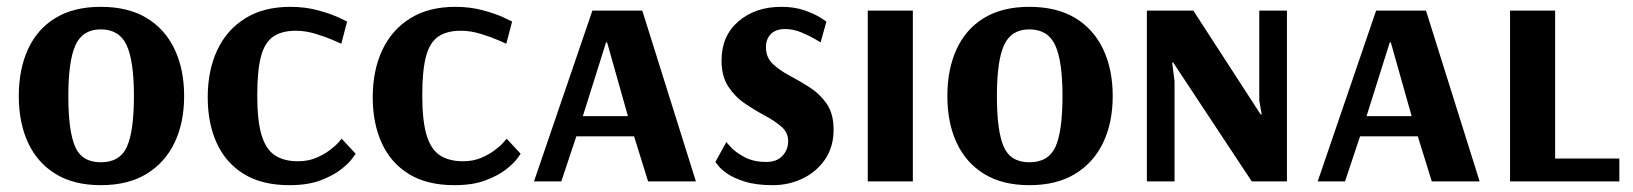

<svg xmlns="http://www.w3.org/2000/svg" viewBox="-20 -531 4780 562"><path d="M275 11Q196 11 142.5 -22Q89 -55 62 -113.5Q35 -172 35 -250Q35 -328 62 -387Q89 -446 142.5 -478.5Q196 -511 275 -511Q355 -511 409 -478.5Q463 -446 491 -387Q519 -328 519 -250Q519 -172 491 -113.5Q463 -55 409 -22Q355 11 275 11ZM275 -56Q331 -56 351.5 -101.5Q372 -147 372 -250Q372 -353 350.5 -399Q329 -445 275 -445Q222 -445 201 -399Q180 -353 180 -250Q180 -147 200 -101.5Q220 -56 275 -56Z M827 11Q747 11 694 -21.5Q641 -54 614.5 -112Q588 -170 588 -246Q588 -325 616 -384.5Q644 -444 698 -477.5Q752 -511 830 -511Q874 -511 912 -500.5Q950 -490 973 -479Q996 -468 996 -468L979 -403Q979 -403 957.5 -412.5Q936 -422 905.5 -431.5Q875 -441 846 -441Q805 -441 780 -424Q755 -407 744 -366Q733 -325 733 -252Q733 -178 745.5 -136Q758 -94 784.5 -76.5Q811 -59 852 -59Q882 -59 905.5 -69Q929 -79 946 -92Q963 -105 971.5 -115Q980 -125 980 -125L1021 -81Q1021 -81 1011 -67Q1001 -53 978 -35Q955 -17 918 -3Q881 11 827 11Z M1310 11Q1230 11 1177 -21.5Q1124 -54 1097.5 -112Q1071 -170 1071 -246Q1071 -325 1099 -384.5Q1127 -444 1181 -477.5Q1235 -511 1313 -511Q1357 -511 1395 -500.5Q1433 -490 1456 -479Q1479 -468 1479 -468L1462 -403Q1462 -403 1440.5 -412.5Q1419 -422 1388.5 -431.5Q1358 -441 1329 -441Q1288 -441 1263 -424Q1238 -407 1227 -366Q1216 -325 1216 -252Q1216 -178 1228.5 -136Q1241 -94 1267.5 -76.5Q1294 -59 1335 -59Q1365 -59 1388.5 -69Q1412 -79 1429 -92Q1446 -105 1454.5 -115Q1463 -125 1463 -125L1504 -81Q1504 -81 1494 -67Q1484 -53 1461 -35Q1438 -17 1401 -3Q1364 11 1310 11Z M1543 0 1714 -500H1860L2017 0H1877L1836 -132H1667L1623 0ZM1686 -191H1818L1757 -407H1754Z M2242 11Q2193 11 2160 0.5Q2127 -10 2108.5 -23Q2090 -36 2082 -46.5Q2074 -57 2074 -57L2106 -115Q2106 -115 2119 -100.5Q2132 -86 2158.5 -71.5Q2185 -57 2223 -57Q2254 -57 2270.5 -75Q2287 -93 2287 -118Q2287 -143 2267.5 -160Q2248 -177 2219 -192.5Q2190 -208 2160.5 -228Q2131 -248 2111.5 -278Q2092 -308 2092 -354Q2092 -426 2141.5 -468.5Q2191 -511 2267 -511Q2306 -511 2335.5 -500.5Q2365 -490 2382 -479Q2399 -468 2399 -468L2382 -407Q2382 -407 2366 -416.5Q2350 -426 2326 -436Q2302 -446 2278 -446Q2251 -446 2236.5 -431.5Q2222 -417 2222 -393Q2222 -363 2242 -344Q2262 -325 2291.5 -309.5Q2321 -294 2350.5 -275Q2380 -256 2400 -227Q2420 -198 2420 -151Q2420 -101 2395 -64.5Q2370 -28 2329.5 -8.5Q2289 11 2242 11Z M2520 0V-500H2652V0Z M2993 11Q2914 11 2860.5 -22Q2807 -55 2780 -113.5Q2753 -172 2753 -250Q2753 -328 2780 -387Q2807 -446 2860.5 -478.5Q2914 -511 2993 -511Q3073 -511 3127 -478.5Q3181 -446 3209 -387Q3237 -328 3237 -250Q3237 -172 3209 -113.5Q3181 -55 3127 -22Q3073 11 2993 11ZM2993 -56Q3049 -56 3069.5 -101.5Q3090 -147 3090 -250Q3090 -353 3068.5 -399Q3047 -445 2993 -445Q2940 -445 2919 -399Q2898 -353 2898 -250Q2898 -147 2918 -101.5Q2938 -56 2993 -56Z M3337 0V-500H3473L3670 -196H3673L3666 -237V-500H3747V0H3644L3414 -348H3411L3418 -293V0Z M3837 0 4008 -500H4154L4311 0H4171L4130 -132H3961L3917 0ZM3980 -191H4112L4051 -407H4048Z M4400 0V-500H4532V-67H4720V0Z"/></svg>

Font: Arsenal SC
Style: Bold
Weight: 700
Designer: Andrij Shevchenko
Foundry: Stairsfor
Version: Version 2.001; ttfautohint (v1.8.4.7-5d5b)